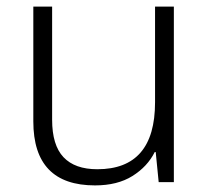

<svg xmlns="http://www.w3.org/2000/svg" viewBox="-20 -552 636 582"><path d="M507 -532V0H461L452 -91H449Q427 -47 381.5 -18.5Q336 10 268 10Q81 10 81 -184V-532H138V-189Q138 -112 172.5 -75.5Q207 -39 275 -39Q450 -39 450 -242V-532Z"/></svg>

Font: Noto Sans Sinhala Light
Style: Regular
Weight: 300
Designer: Jelle Bosma - Monotype Design Team
Foundry: Monotype Imaging Inc.
Version: Version 2.006; ttfautohint (v1.8.4.7-5d5b)